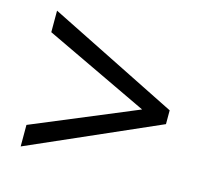

<svg xmlns="http://www.w3.org/2000/svg" viewBox="-78 -698 729 672"><g transform="rotate(15 286.0 -362.0)"><path d="M50 -194 427 -351 50 -530V-608L521 -373V-323L50 -116Z"/></g></svg>

Font: Noto Sans Tai Viet
Style: Regular
Weight: 400
Designer: Monotype Design Team
Foundry: Monotype Imaging Inc.
Version: Version 2.003; ttfautohint (v1.8.4.7-5d5b)